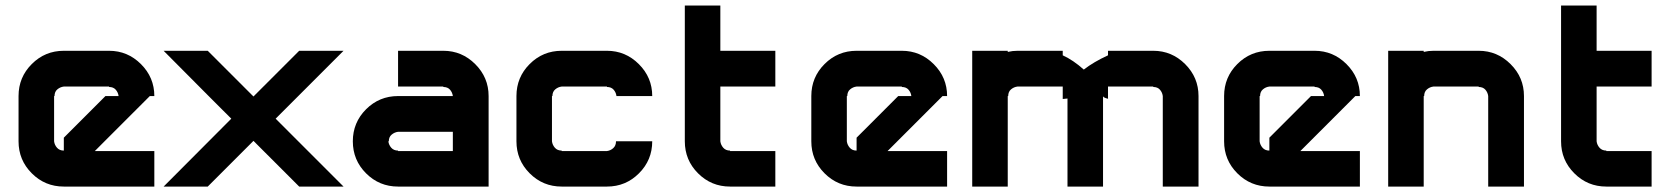

<svg xmlns="http://www.w3.org/2000/svg" viewBox="-20 -687 6186 707"><path d="M329.2 -130.8H548.3V0H215Q145.8 0 97.1 -48.8Q48.3 -97.5 48.3 -166.7V-333.3Q48.3 -402.5 97.1 -451.2Q145.8 -500 215 -500H381.7Q450 -500 499.2 -450.8Q548.3 -401.7 548.3 -333.3H531.7L365 -166.7ZM215 -132.5V-180L368.3 -333.3H416.7Q415 -346.7 406.2 -356.7Q397.5 -366.7 381.7 -366.7V-368.3H215Q201.7 -366.7 191.2 -357.9Q180.8 -349.2 180.8 -333.3H179.2V-166.7Q180.8 -153.3 190 -142.9Q199.2 -132.5 215 -132.5Z M915 -166.7 913.3 -168.3 745 0H582.5Q761.7 -180 831.7 -250Q826.7 -255 795.8 -285.8Q765 -316.7 748.3 -333.3L582.5 -500H745L913.3 -331.7L1081.7 -500H1245L995 -250L1245 0H1081.7L928.3 -153.3Z M1779.2 0H1445.8Q1376.7 0 1327.9 -48.8Q1279.2 -97.5 1279.2 -166.7Q1279.2 -235.8 1327.9 -284.6Q1376.7 -333.3 1445.8 -333.3H1647.5Q1645.8 -346.7 1637.1 -356.7Q1628.3 -366.7 1612.5 -366.7V-368.3H1445.8V-500H1612.5Q1680.8 -500 1730 -450.8Q1779.2 -401.7 1779.2 -333.3ZM1647.5 -130.8V-201.7H1445.8Q1432.5 -200 1422.1 -191.2Q1411.7 -182.5 1411.7 -166.7H1410Q1411.7 -153.3 1420.8 -142.9Q1430 -132.5 1445.8 -132.5V-130.8Z M2250 -333.3Q2248.3 -346.7 2239.6 -356.7Q2230.8 -366.7 2215 -366.7V-368.3H2048.3Q2035 -366.7 2024.6 -357.9Q2014.2 -349.2 2014.2 -333.3H2012.5V-166.7Q2014.2 -153.3 2023.3 -142.9Q2032.5 -132.5 2048.3 -132.5V-130.8H2215Q2228.3 -132.5 2238.3 -141.7Q2248.3 -150.8 2248.3 -166.7H2381.7Q2381.7 -97.5 2332.9 -48.8Q2284.2 0 2215 0H2048.3Q1979.2 0 1930.4 -48.8Q1881.7 -97.5 1881.7 -166.7V-333.3Q1881.7 -402.5 1930.4 -451.2Q1979.2 -500 2048.3 -500H2215Q2283.3 -500 2332.5 -450.8Q2381.7 -401.7 2381.7 -333.3Z M2668.3 0Q2599.2 0 2550.4 -48.8Q2501.7 -97.5 2501.7 -166.7V-666.7H2632.5V-500H2835V-368.3H2632.5V-166.7Q2634.2 -153.3 2643.3 -142.9Q2652.5 -132.5 2668.3 -132.5V-130.8H2835V0Z M3248.3 -130.8H3467.5V0H3134.2Q3065 0 3016.3 -48.8Q2967.5 -97.5 2967.5 -166.7V-333.3Q2967.5 -402.5 3016.3 -451.2Q3065 -500 3134.2 -500H3300.8Q3369.2 -500 3418.3 -450.8Q3467.5 -401.7 3467.5 -333.3H3450.8L3284.2 -166.7ZM3134.2 -132.5V-180L3287.5 -333.3H3335.8Q3334.2 -346.7 3325.4 -356.7Q3316.7 -366.7 3300.8 -366.7V-368.3H3134.2Q3120.8 -366.7 3110.4 -357.9Q3100 -349.2 3100 -333.3H3098.3V-166.7Q3100 -153.3 3109.2 -142.9Q3118.3 -132.5 3134.2 -132.5Z M4060 -321.7Q4061.7 -322.5 4060 -323.3ZM3726.7 -500H3893.3V-483.3Q3931.7 -465.8 3970.8 -430.8Q4007.5 -459.2 4060 -483.3V-500H4226.7Q4295 -500 4344.2 -450.8Q4393.3 -401.7 4393.3 -333.3V0H4261.7V-333.3Q4260 -346.7 4251.2 -356.7Q4242.5 -366.7 4226.7 -366.7V-368.3H4060V-323.3Q4059.2 -323.3 4053.8 -325Q4048.3 -326.7 4045 -328.8Q4041.7 -330.8 4041.7 -333.3V0H3910.8V-324.2Q3895 -322.5 3893.3 -322.5V-368.3H3726.7Q3713.3 -366.7 3702.9 -357.9Q3692.5 -349.2 3692.5 -333.3H3690.8V0H3560V-500H3690.8V-495.8Q3708.3 -500 3726.7 -500ZM3893.3 -322.5V-321.7Z M4768.3 -130.8H4987.5V0H4654.2Q4585 0 4536.2 -48.8Q4487.5 -97.5 4487.5 -166.7V-333.3Q4487.5 -402.5 4536.2 -451.2Q4585 -500 4654.2 -500H4820.8Q4889.2 -500 4938.3 -450.8Q4987.5 -401.7 4987.5 -333.3H4970.8L4804.2 -166.7ZM4654.2 -132.5V-180L4807.5 -333.3H4855.8Q4854.2 -346.7 4845.4 -356.7Q4836.7 -366.7 4820.8 -366.7V-368.3H4654.2Q4640.8 -366.7 4630.4 -357.9Q4620 -349.2 4620 -333.3H4618.3V-166.7Q4620 -153.3 4629.2 -142.9Q4638.3 -132.5 4654.2 -132.5Z M5222.5 0H5091.7V-500H5222.5V-495.8Q5240 -500 5258.3 -500H5425Q5493.3 -500 5542.5 -450.8Q5591.7 -401.7 5591.7 -333.3V0H5460V-333.3Q5458.3 -346.7 5449.6 -356.7Q5440.8 -366.7 5425 -366.7V-368.3H5258.3Q5245 -366.7 5234.6 -357.9Q5224.2 -349.2 5224.2 -333.3H5222.5Z M5895 0Q5825.8 0 5777.1 -48.8Q5728.3 -97.5 5728.3 -166.7V-666.7H5859.2V-500H6061.7V-368.3H5859.2V-166.7Q5860.8 -153.3 5870 -142.9Q5879.2 -132.5 5895 -132.5V-130.8H6061.7V0Z"/></svg>

Font: 0xA000-Squareish
Style: Squareish-Bold
Weight: 700
Version: Version 0.1